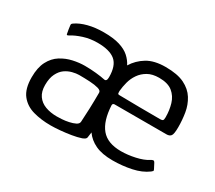

<svg xmlns="http://www.w3.org/2000/svg" viewBox="-97 -670 974 868"><g transform="rotate(30 389.5 -236.5)"><path d="M232 8Q183 8 141.5 -3.5Q100 -15 75 -46.5Q50 -78 50 -138Q50 -189 67 -221.5Q84 -254 112 -271.5Q140 -289 172 -296Q204 -303 233 -303Q263 -303 292 -300Q321 -297 339 -293Q353 -290 353 -313Q353 -373 323.5 -397.5Q294 -422 231 -422Q192 -422 158 -411Q124 -400 102 -386Q96 -382 93 -383Q90 -384 90 -389Q88 -399 86.5 -408.5Q85 -418 84 -427Q83 -433 84.5 -435.5Q86 -438 90 -441Q114 -458 150.5 -467.5Q187 -477 232 -477Q282 -477 314.5 -467Q347 -457 366.5 -439.5Q386 -422 397 -400Q419 -436 456 -458.5Q493 -481 552 -481Q614 -481 650.5 -463Q687 -445 706 -414.5Q725 -384 731 -347.5Q737 -311 737 -274Q737 -237 729.5 -228Q722 -219 707 -219Q640 -219 571.5 -219Q503 -219 436 -219Q433 -219 429.5 -217Q426 -215 426 -209Q430 -129 463 -89.5Q496 -50 566 -50Q601 -50 639.5 -58.5Q678 -67 701 -82Q707 -86 713 -87.5Q719 -89 724 -79L737 -54Q740 -48 738 -45.5Q736 -43 731 -39Q699 -15 651.5 -5Q604 5 554 5Q499 5 464 -11.5Q429 -28 409 -57Q408 -50 407 -42.5Q406 -35 405 -28Q404 -24 400 -20.5Q396 -17 386 -13Q365 -6 337.5 -1.5Q310 3 282 5.5Q254 8 232 8ZM349 -230Q349 -241 331.5 -246Q314 -251 287 -252.5Q260 -254 231 -254Q216 -254 196.5 -249Q177 -244 160 -232Q143 -220 131.5 -197Q120 -174 120 -138Q120 -104 135 -82.5Q150 -61 176.5 -51Q203 -41 237 -41Q246 -41 263 -42Q280 -43 298.5 -47Q317 -51 330 -57.5Q343 -64 344 -75Q346 -102 347.5 -146Q349 -190 349 -230ZM648 -264Q658 -264 661.5 -267.5Q665 -271 665 -284Q665 -320 655.5 -352Q646 -384 621.5 -404Q597 -424 551 -424Q516 -424 492.5 -410.5Q469 -397 454.5 -376Q440 -355 433.5 -330.5Q427 -306 425 -283Q425 -273 426 -269.5Q427 -266 434 -266Q488 -265 541 -264.5Q594 -264 648 -264Z"/></g></svg>

Font: Glory Thin
Style: Regular
Weight: 400
Version: Version 1.011